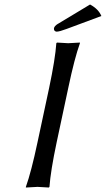

<svg xmlns="http://www.w3.org/2000/svg" viewBox="-20 -839 475 862"><path d="M384.3 -818.8Q422.4 -798.3 435.1 -767.1L278.8 -709Q248 -697.3 234.4 -696.8Q221.2 -698.2 222.2 -711.9Q224.1 -722.2 239.7 -731.9Q241.2 -732.9 241.7 -732.9ZM200.7 -444.8Q228 -574.2 232.9 -645L235.8 -647.9Q237.8 -647.9 286.1 -645L338.9 -647.9V-645Q314.5 -577.6 286.6 -444.8L234.4 -200.2Q207 -70.8 202.1 0L199.2 2.9Q197.3 2.9 148.9 0L96.2 2.9V0Q120.6 -68.8 148.4 -200.2Z"/></svg>

Font: Linux Biolinum Capitals O
Style: Italic Samll Caps
Weight: 400
Italic angle: -12°
Designer: Philipp H. Poll
Foundry: Philipp H. Poll
Version: Version 0.6.2